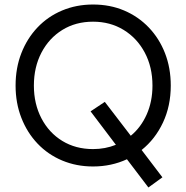

<svg xmlns="http://www.w3.org/2000/svg" viewBox="-20 -727 825 850"><path d="M392 10Q318 10 255 -16.5Q192 -43 146 -91.5Q100 -140 74.5 -205.5Q49 -271 49 -348Q49 -426 74.5 -491.5Q100 -557 146 -605.5Q192 -654 255 -680.5Q318 -707 392 -707Q467 -707 529.5 -680.5Q592 -654 638.5 -605.5Q685 -557 710.5 -491.5Q736 -426 736 -348Q736 -258 701.5 -184.5Q667 -111 607 -63L699 58L637 103L542 -22Q473 10 392 10ZM392 -67Q446 -67 493 -86L381 -234L444 -276L559 -126Q604 -163 629.5 -220.5Q655 -278 655 -348Q655 -430 621 -494Q587 -558 527.5 -594.5Q468 -631 392 -631Q315 -631 256 -594.5Q197 -558 163.5 -494Q130 -430 130 -348Q130 -267 163.5 -203Q197 -139 256 -103Q315 -67 392 -67Z"/></svg>

Font: Lexend Light
Style: Regular
Weight: 300
Designer: Bonnie Shaver-Troup, Thomas Jockin
Foundry: Lexend
Version: Version 1.007; ttfautohint (v1.8.3)